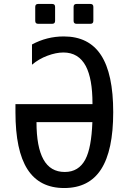

<svg xmlns="http://www.w3.org/2000/svg" viewBox="-20 -924 642 958"><path d="M254.9 -819.8V-889.6Q254.9 -904.3 240.2 -904.3H170.4Q155.8 -904.3 155.8 -889.6V-819.8Q155.8 -805.2 170.4 -805.2H240.2Q254.9 -805.2 254.9 -819.8ZM445.8 -819.8V-889.6Q445.8 -904.3 431.2 -904.3H361.8Q347.2 -904.3 347.2 -889.6V-819.8Q347.2 -805.2 361.8 -805.2H431.2Q445.8 -805.2 445.8 -819.8ZM544.9 -364.3Q544.9 -555.7 484.1 -648.9Q423.3 -742.2 298.3 -742.2Q213.9 -742.2 139.6 -702.1V-601.1Q174.3 -630.4 216.8 -646Q259.8 -662.1 296.4 -662.1Q372.1 -662.1 408.2 -594.2Q441.4 -530.8 441.4 -408.2V-404.3H57.1V-363.8Q57.1 -172.4 117.2 -79.1Q177.2 14.2 300.3 14.2Q424.3 14.2 484.6 -79.6Q544.9 -173.3 544.9 -364.3ZM162.1 -314.5H440.9Q438.5 -250.5 429.9 -204.3Q421.4 -158.2 405.8 -128.4Q372.6 -65.9 303.2 -65.9Q231.4 -65.9 196.8 -128.4Q162.1 -190.9 162.1 -314.5Z"/></svg>

Font: Hack Dev
Style: Regular
Weight: 400
Designer: Christopher Simpkins
Foundry: Christopher Simpkins
Version: Version 2.0315